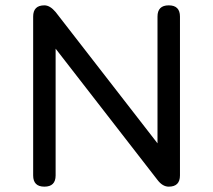

<svg xmlns="http://www.w3.org/2000/svg" viewBox="-20 -698 797 718"><path d="M188 -42Q188 0 146 0Q104 0 104 -42V-636Q104 -678 146 -678Q167 -678 188 -653L569 -162V-636Q569 -678 611 -678Q653 -678 653 -636V-42Q653 0 611 0Q588 0 569 -25L188 -516Z"/></svg>

Font: Jura
Style: Bold
Weight: 700
Designer: Daniel Johnson, Alexei Vanyashin
Foundry: Daniel Johnson
Version: Version 5.103